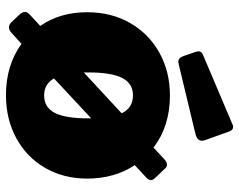

<svg xmlns="http://www.w3.org/2000/svg" viewBox="-99 -693 802 644"><g transform="rotate(90 302.0 -371.0)"><path d="M534 -422Q579 -354 579 -262Q579 -184 543.5 -122Q508 -60 444 -25Q380 10 299 10Q199 10 127 -42L94 -12Q82 0 72 0Q61 0 51 -12L32 -32Q20 -44 20 -54Q20 -61 28 -69L67 -105Q21 -171 21 -262Q21 -344 57.5 -407Q94 -470 157.5 -505Q221 -540 300 -540Q403 -540 475 -485L513 -520Q523 -530 533 -530Q539 -530 544 -525L578 -489Q584 -483 584 -476Q584 -469 577 -462ZM223 -251 360 -378Q342 -416 300 -416Q260 -416 241.5 -380Q223 -344 223 -266ZM377 -276 243 -151Q262 -118 300 -118Q340 -118 358.5 -153.5Q377 -189 377 -266ZM450 -658Q452 -654 452 -647Q452 -632 431 -626L198 -570Q188 -568 187 -568Q175 -568 169 -583L154 -626Q152 -634 152 -636Q152 -645 162 -650L400 -751Q402 -752 406 -752Q416 -752 421 -739Z"/></g></svg>

Font: Libre Franklin Black
Style: Regular
Weight: 900
Designer: Pablo Impallari, Rodrigo Fuenzalida
Foundry: Impallari Type
Version: Version 1.002; ttfautohint (v1.5)